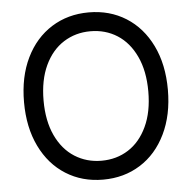

<svg xmlns="http://www.w3.org/2000/svg" viewBox="-52 -769 831 831"><g transform="rotate(-5 363.5 -353.5)"><path d="M635.7 -161.6C662.4 -216.6 675.8 -280.6 675.8 -353.5C675.8 -427.1 662.4 -491.2 635.7 -545.9C609 -600.6 572.1 -642.7 524.9 -672.4C477.7 -702 423.8 -716.8 363.3 -716.8C302.7 -716.8 248.9 -702 201.7 -672.4C154.5 -642.7 117.5 -600.6 90.8 -545.9C64.1 -491.2 50.8 -427.1 50.8 -353.5C50.8 -280.6 64.1 -216.6 90.8 -161.6C117.5 -106.6 154.5 -64.3 201.7 -34.7C248.9 -5 302.7 9.8 363.3 9.8C423.8 9.8 477.7 -5 524.9 -34.7C572.1 -64.3 609 -106.6 635.7 -161.6ZM561 -505.9C580.9 -463.5 590.8 -412.8 590.8 -353.5C590.8 -294.3 580.9 -243.5 561 -201.2C541.2 -158.9 514.2 -126.8 480 -105C445.8 -83.2 406.9 -72.3 363.3 -72.3C320.3 -72.3 281.6 -83.2 247.1 -105C212.6 -126.8 185.4 -158.9 165.5 -201.2C145.7 -243.5 135.7 -294.3 135.7 -353.5C135.7 -412.8 145.7 -463.5 165.5 -505.9C185.4 -548.2 212.6 -580.2 247.1 -602.1C281.6 -623.9 320.3 -634.8 363.3 -634.8C406.9 -634.8 445.8 -623.9 480 -602.1C514.2 -580.2 541.2 -548.2 561 -505.9Z"/></g></svg>

Font: Pretendard Variable
Style: Regular
Weight: 400
Designer: Base glyphs from Inter by Rasmus Andersson; Hangeul glyphs from Noto Sans CJK(Source Han Sans) by Jang Soo-young and Kan
Foundry: Kil Hyung-jin
Version: Version 1.309;Glyphs 3.2 (3225)